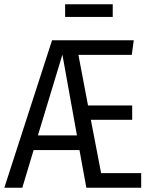

<svg xmlns="http://www.w3.org/2000/svg" viewBox="-29 -876 717 896"><path d="M497.1 -856V-796.9H274.9V-856ZM442.9 -67.9H629.9V0H374L341.8 -175.8H127.9L75.2 0H-8.8L213.9 -688H595.2L585.9 -620.1H336.9L381.8 -383.8H587.9V-316.9H395ZM147.9 -244.1H330.1L262.2 -621.1Z"/></svg>

Font: Fira Sans Compressed Book
Style: Regular
Weight: 350
Width: 1
Designer: Carrois Corporate & Edenspiekermann AG
Foundry: Carrois Corporate GbR & Edenspiekermann AG
Version: Version 4.203;PS 004.203;hotconv 1.0.88;makeotf.lib2.5.64775